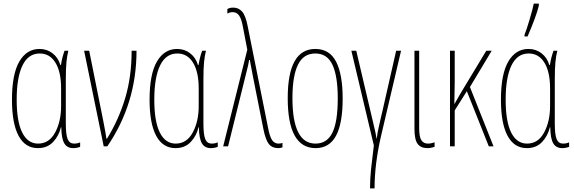

<svg xmlns="http://www.w3.org/2000/svg" viewBox="-20 -807 3167 1059"><path d="M46 -257Q46 -398 86.5 -467.5Q127 -537 198 -537Q239 -537 270 -513Q301 -489 313 -448H316Q323 -492 336 -527H357Q350 -500 346.5 -465Q343 -430 343 -367V-126Q343 -63 353.5 -39Q364 -15 388 -15Q408 -15 422 -22V3Q403 10 384 10Q350 10 334.5 -16.5Q319 -43 318 -105H316Q305 -58 273 -24Q241 10 189 10Q119 10 82.5 -58Q46 -126 46 -257ZM317 -222V-319Q317 -410 286 -461Q255 -512 199 -512Q136 -512 104 -446Q72 -380 72 -257Q72 -137 102.5 -76Q133 -15 190 -15Q251 -15 284 -76Q317 -137 317 -222Z M472 -527 547 -153Q548 -147 555.5 -109Q563 -71 567 -42H570Q634 -145 670 -264Q706 -383 706 -527H733Q733 -236 572 0H552L444 -527Z M805 -257Q805 -398 845.5 -467.5Q886 -537 957 -537Q998 -537 1029 -513Q1060 -489 1072 -448H1075Q1082 -492 1095 -527H1116Q1109 -500 1105.5 -465Q1102 -430 1102 -367V-126Q1102 -63 1112.5 -39Q1123 -15 1147 -15Q1167 -15 1181 -22V3Q1162 10 1143 10Q1109 10 1093.5 -16.5Q1078 -43 1077 -105H1075Q1064 -58 1032 -24Q1000 10 948 10Q878 10 841.5 -58Q805 -126 805 -257ZM1076 -222V-319Q1076 -410 1045 -461Q1014 -512 958 -512Q895 -512 863 -446Q831 -380 831 -257Q831 -137 861.5 -76Q892 -15 949 -15Q1010 -15 1043 -76Q1076 -137 1076 -222Z M1344 -533 1319 -663Q1312 -702 1299 -721Q1286 -740 1264 -740Q1248 -740 1234 -732V-757Q1246 -765 1267 -765Q1296 -765 1315.5 -743Q1335 -721 1346 -663L1460 -95Q1469 -50 1482 -32.5Q1495 -15 1516 -15Q1530 -15 1538 -19V6Q1526 10 1515 10Q1481 10 1463 -12.5Q1445 -35 1433 -94L1375 -386Q1367 -427 1358 -476H1354Q1349 -445 1343 -424L1238 0H1211Z M1721 10Q1567 10 1567 -266Q1567 -537 1719 -537Q1798 -537 1834 -466.5Q1870 -396 1870 -264Q1870 -125 1833 -57.5Q1796 10 1721 10ZM1720 -15Q1784 -15 1813.5 -75.5Q1843 -136 1843 -265Q1843 -386 1814 -449Q1785 -512 1719 -512Q1654 -512 1623.5 -450Q1593 -388 1593 -266Q1593 -15 1720 -15Z M2082 -58Q2046 97 2046 232H2021Q2021 179 2026.5 127Q2032 75 2042 -5L1918 -527H1945L2024 -191L2036 -140Q2054 -67 2057 -42H2058Q2061 -71 2068.5 -103.5Q2076 -136 2078 -146L2090 -197L2165 -527H2192Z M2292 -101Q2292 -51 2304.5 -33Q2317 -15 2340 -15Q2358 -15 2377 -22V3Q2356 10 2338 10Q2301 10 2283.5 -13.5Q2266 -37 2266 -97V-527H2292Z M2572 -327 2702 0H2676L2555 -304L2488 -198V0H2462V-527H2488V-354Q2488 -316 2486 -234H2487L2519 -290L2662 -527H2692Z M2743 -257Q2743 -398 2783.5 -467.5Q2824 -537 2895 -537Q2936 -537 2967 -513Q2998 -489 3010 -448H3013Q3020 -492 3033 -527H3054Q3047 -500 3043.5 -465Q3040 -430 3040 -367V-126Q3040 -63 3050.5 -39Q3061 -15 3085 -15Q3105 -15 3119 -22V3Q3100 10 3081 10Q3047 10 3031.5 -16.5Q3016 -43 3015 -105H3013Q3002 -58 2970 -24Q2938 10 2886 10Q2816 10 2779.5 -58Q2743 -126 2743 -257ZM3014 -222V-319Q3014 -410 2983 -461Q2952 -512 2896 -512Q2833 -512 2801 -446Q2769 -380 2769 -257Q2769 -137 2799.5 -76Q2830 -15 2887 -15Q2948 -15 2981 -76Q3014 -137 3014 -222ZM2873 -615Q2884 -642 2901 -699Q2918 -756 2924 -787H2952V-776Q2939 -720 2890 -606H2873Z"/></svg>

Font: Noto Sans Display Thin Cond
Style: Regular
Weight: 250
Width: 3
Designer: Monotype Design team
Foundry: Monotype Imaging Inc.
Version: Version 1.000